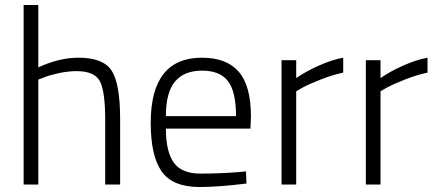

<svg xmlns="http://www.w3.org/2000/svg" viewBox="-20 -742 1755 772"><path d="M134 0H75V-722H134V-471Q218 -510 296 -510Q396 -510 429.5 -457Q463 -404 463 -263V0H403V-260Q403 -375 381.5 -415.5Q360 -456 288 -456Q253 -456 214.5 -447.5Q176 -439 155 -430L134 -422Z M939 -50 969 -53 971 -4Q858 10 780 10Q672 9 629 -54Q586 -117 586 -248Q586 -510 792 -510Q891 -510 940 -453.5Q989 -397 989 -273L987 -225H647Q647 -133 678.5 -88.5Q710 -44 786.5 -44Q863 -44 939 -50ZM647 -275H929Q929 -374 896.5 -416Q864 -458 792.5 -458Q721 -458 684 -414.5Q647 -371 647 -275Z M1112 0V-500H1171V-428Q1208 -454 1261.5 -478Q1315 -502 1360 -510V-450Q1317 -441 1270 -422.5Q1223 -404 1197 -390L1171 -375V0Z M1451 0V-500H1510V-428Q1547 -454 1600.5 -478Q1654 -502 1699 -510V-450Q1656 -441 1609 -422.5Q1562 -404 1536 -390L1510 -375V0Z"/></svg>

Font: Titillium Web
Style: Light
Weight: 300
Version: Version 1.001;PS 57.000;hotconv 1.0.70;makeotf.lib2.5.55311